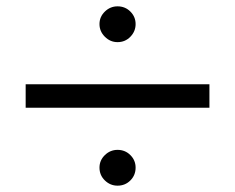

<svg xmlns="http://www.w3.org/2000/svg" viewBox="-20 -593 743 606"><path d="M61 -253V-327H641V-253ZM351 -7Q328 -7 311 -23.5Q294 -40 294 -64Q294 -87 311 -103.5Q328 -120 351 -120Q375 -120 391.5 -103.5Q408 -87 408 -64Q408 -40 391.5 -23.5Q375 -7 351 -7ZM351 -460Q328 -460 311 -477Q294 -494 294 -517Q294 -540 311 -556.5Q328 -573 351 -573Q375 -573 391.5 -556.5Q408 -540 408 -517Q408 -494 391.5 -477Q375 -460 351 -460Z"/></svg>

Font: M PLUS 2
Style: Regular
Weight: 400
Designer: Coji Morishita
Foundry: UNDERFOREST DESIGN
Version: Version 1.001